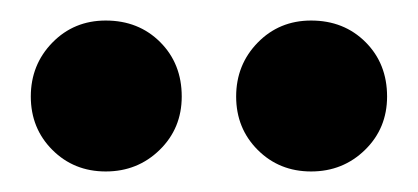

<svg xmlns="http://www.w3.org/2000/svg" viewBox="-20 -787 407 187"><path d="M10 -693Q10 -724 31 -745.5Q52 -767 83 -767Q115 -767 136 -746Q157 -725 157 -693Q157 -662 135.5 -641Q114 -620 83 -620Q52 -620 31 -641Q10 -662 10 -693ZM210 -693Q210 -724 231 -745.5Q252 -767 283 -767Q315 -767 336 -746Q357 -725 357 -693Q357 -662 335.5 -641Q314 -620 283 -620Q252 -620 231 -641Q210 -662 210 -693Z"/></svg>

Font: Poppins A&M
Style: Bold-A&M
Weight: 700
Designer: Ninad Kale (Devanagari), Jonny Pinhorn (Latin)
Foundry: Indian Type Foundry
Version: 4.004